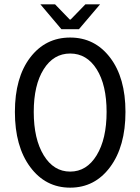

<svg xmlns="http://www.w3.org/2000/svg" viewBox="-20 -843 640 875"><path d="M259.8 -710 164.1 -823.2H231L297.9 -753.9H301.8L369.1 -823.2H436L339.8 -710ZM47.9 -333Q47.9 -489.3 117.4 -580.6Q187 -671.9 299.8 -671.9Q412.1 -671.9 481.9 -580.3Q551.8 -488.8 551.8 -333Q551.8 -175.8 481.9 -81.8Q412.1 12.2 299.8 12.2Q187.5 12.2 117.7 -81.8Q47.9 -175.8 47.9 -333ZM465.8 -333Q465.8 -455.6 420.7 -527.3Q375.5 -599.1 299.8 -599.1Q224.1 -599.1 179 -527.3Q133.8 -455.6 133.8 -333Q133.8 -209.5 179.2 -135.3Q224.6 -61 299.8 -61Q375 -61 420.4 -135.3Q465.8 -209.5 465.8 -333Z"/></svg>

Font: Office Code Pro D
Style: Regular
Weight: 400
Designer: Nathan Rutzky & Paul D. Hunt
Foundry: Adobe Systems Incorporated
Version: Version 1.004;PS 001.004;hotconv 1.0.70;makeotf.lib2.5.58329